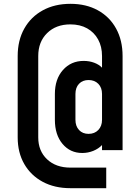

<svg xmlns="http://www.w3.org/2000/svg" viewBox="-20 -785 732 1004"><path d="M348.5 -765Q430.5 -765 492 -731Q553.5 -697 587.2 -635.5Q621 -574 621 -492V0H513.5V-26.5Q495.5 -7.5 468 3.8Q440.5 15 410 15Q347 15 307 -32.5Q267 -80 267 -158.5V-293.5Q267 -371.5 309.2 -419Q351.5 -466.5 417.5 -466.5Q447 -466.5 472.5 -457Q498 -447.5 513.5 -431V-492Q513.5 -541.5 493 -578.8Q472.5 -616 435.5 -636.8Q398.5 -657.5 348 -657.5Q273 -657.5 226.5 -612Q180 -566.5 180 -492V-66.5Q180 4.5 226.2 48Q272.5 91.5 348 91.5H535.5V199H348Q265.5 199 203.5 165.8Q141.5 132.5 107 72.8Q72.5 13 72.5 -66.5V-492Q72.5 -574 107 -635.5Q141.5 -697 203.8 -731Q266 -765 348.5 -765ZM443 -85Q474.5 -85 494 -105.2Q513.5 -125.5 513.5 -158.5V-293.5Q513.5 -327 494 -346.8Q474.5 -366.5 443 -366.5Q412 -366.5 393.2 -346.8Q374.5 -327 374.5 -293.5V-158.5Q374.5 -125.5 393.2 -105.2Q412 -85 443 -85Z"/></svg>

Font: Mohave SemiBold
Style: Regular
Weight: 600
Designer: Gumpita Rahayu
Foundry: Tokotype
Version: Version 2.003